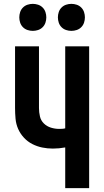

<svg xmlns="http://www.w3.org/2000/svg" viewBox="-20 -975 540 995"><path d="M318 0V-211Q302 -208 286 -206.5Q270 -205 254 -205Q226 -205 199 -210.5Q172 -216 147.5 -228.5Q123 -241 104 -261.5Q85 -282 74 -307Q63 -332 60.5 -360Q58 -388 58 -415V-735H182V-415Q182 -393 187 -371.5Q192 -350 207.5 -335Q223 -320 244 -313.5Q265 -307 287 -307Q295 -307 303 -307.5Q311 -308 318 -310V-735H442V0ZM350 -815Q336 -815 322.5 -819.5Q309 -824 299 -834Q289 -844 284.5 -857.5Q280 -871 280 -885Q280 -899 284.5 -912.5Q289 -926 299 -936Q309 -946 322.5 -950.5Q336 -955 350 -955Q364 -955 377.5 -950.5Q391 -946 401 -936Q411 -926 415.5 -912.5Q420 -899 420 -885Q420 -871 415.5 -857.5Q411 -844 401 -834Q391 -824 377.5 -819.5Q364 -815 350 -815ZM150 -815Q136 -815 122.5 -819.5Q109 -824 99 -834Q89 -844 84.5 -857.5Q80 -871 80 -885Q80 -899 84.5 -912.5Q89 -926 99 -936Q109 -946 122.5 -950.5Q136 -955 150 -955Q164 -955 177.5 -950.5Q191 -946 201 -936Q211 -926 215.5 -912.5Q220 -899 220 -885Q220 -871 215.5 -857.5Q211 -844 201 -834Q191 -824 177.5 -819.5Q164 -815 150 -815Z"/></svg>

Font: Iosevka SS18 Extrabold
Style: Regular
Weight: 800
Monospace: yes
Designer: Belleve Invis
Foundry: Belleve Invis
Version: Version 25.1.1; ttfautohint (v1.8.4)